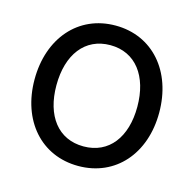

<svg xmlns="http://www.w3.org/2000/svg" viewBox="-85 -613 719 712"><g transform="rotate(15 274.5 -257.5)"><path d="M274.4 11.7C417.5 11.7 513.7 -99.6 513.7 -256.8C513.7 -415 417.5 -527.3 274.4 -527.3C131.3 -527.3 35.2 -415 35.2 -256.8C35.2 -99.6 131.3 11.7 274.4 11.7ZM274.4 -63.5C176.8 -63.5 119.1 -139.6 119.1 -256.8C119.1 -375 177.2 -452.1 274.4 -452.1C371.6 -452.1 429.7 -374.5 429.7 -256.8C429.7 -140.1 372.1 -63.5 274.4 -63.5Z"/></g></svg>

Font: Raveo Display Display
Style: Regular
Weight: 400
Designer: Jakub Foglar, Rasmus Andersson (Inter)
Foundry: Jakubfoglar.com
Version: Version 1.100;Glyphs 3.2.3 (3260)